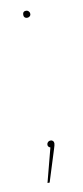

<svg xmlns="http://www.w3.org/2000/svg" viewBox="-71 -473 267 618"><g transform="rotate(-10 63.0 -164.0)"><path d="M77 -7Q77 -2 73 10L40 115H33L62 4Q54 1 54 -6Q54 -11 57.5 -14.5Q61 -18 66 -18Q71 -18 74 -15Q77 -12 77 -7ZM73 -431Q73 -426 69.5 -423Q66 -420 61 -420Q56 -420 53 -423Q50 -426 50 -431Q50 -443 61 -443Q66 -443 69.5 -439.5Q73 -436 73 -431Z"/></g></svg>

Font: Fira Sans Compressed Eight
Style: Regular
Weight: 100
Width: 1
Designer: bBox Type GmbH & Carrois Corporate GbR & Edenspiekermann AG
Foundry: bBox Type GmbH & Carrois Corporate GbR & Edenspiekermann AG
Version: Version 4.301